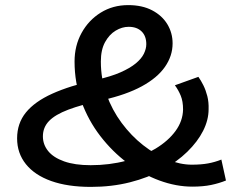

<svg xmlns="http://www.w3.org/2000/svg" viewBox="-20 -717 934 752"><path d="M336 15Q245 15 180.5 -8Q116 -31 81.5 -74Q47 -117 47 -175Q47 -234 81.5 -276.5Q116 -319 184.5 -350Q253 -381 356 -404Q414 -417 451.5 -433.5Q489 -450 511.5 -468.5Q534 -487 543.5 -506.5Q553 -526 553 -544Q553 -576 534.5 -594Q516 -612 484 -612Q458 -612 433 -597Q408 -582 391.5 -552Q375 -522 375 -476Q375 -408 397 -347Q419 -286 456.5 -235.5Q494 -185 540.5 -148.5Q587 -112 636.5 -92Q686 -72 731 -72Q768 -72 795 -77Q822 -82 847 -92L865 -10Q838 1 806.5 7.5Q775 14 733 14Q670 14 604.5 -10Q539 -34 479.5 -78.5Q420 -123 373 -184Q326 -245 299 -319Q272 -393 272 -476Q272 -538 299.5 -588Q327 -638 374.5 -667.5Q422 -697 482 -697Q537 -697 576 -676.5Q615 -656 635.5 -622Q656 -588 656 -547Q656 -498 626 -455Q596 -412 535.5 -379Q475 -346 382 -325Q299 -307 247.5 -287.5Q196 -268 172 -243Q148 -218 148 -183Q148 -151 168.5 -125.5Q189 -100 231 -85Q273 -70 335 -70Q409 -70 474.5 -87.5Q540 -105 589.5 -135Q639 -165 667.5 -204Q696 -243 697 -288Q697 -320 688 -342Q679 -364 665 -383L757 -416Q767 -402 776.5 -383Q786 -364 792 -340.5Q798 -317 797 -289Q797 -247 775.5 -204.5Q754 -162 713.5 -122.5Q673 -83 616.5 -52Q560 -21 489 -3Q418 15 336 15Z"/></svg>

Font: BioRhyme SemiExpanded
Style: Regular
Weight: 400
Width: 6
Designer: Aoife Mooney
Foundry: Aoife Mooney Type
Version: Version 1.600;gftools[0.9.33]